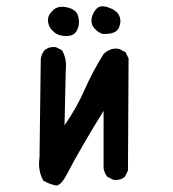

<svg xmlns="http://www.w3.org/2000/svg" viewBox="-20 -574 540 600"><path d="M156.2 5.9Q134.8 2 115.2 -9.8Q97.7 -41 103.5 -82L107.4 -389.6Q109.4 -405.3 119.1 -417Q132.8 -428.7 154.3 -426.8L173.8 -417Q189.5 -389.6 185.5 -354.5L181.6 -182.6Q218.8 -235.4 244.1 -293Q269.5 -350.6 303.7 -405.3Q327.1 -426.8 352.5 -420.9L372.1 -411.1L381.8 -391.6L379.9 -41L370.1 -21.5Q356.4 -9.8 335 -11.7L315.4 -21.5Q305.7 -33.2 303.7 -48.8V-227.5Q269.5 -172.9 238.3 -118.7Q207 -64.5 189.5 -30.3Q171.9 3.9 156.2 5.9ZM177.7 -461.9Q158.2 -463.9 144.5 -477.5Q130.9 -491.2 129.9 -508.8Q128.9 -526.4 145.5 -542Q162.1 -557.6 190.4 -550.8Q218.8 -543.9 224.1 -523.9Q229.5 -503.9 224.1 -487.8Q218.8 -471.7 208 -465.8Q197.3 -460 177.7 -461.9ZM301.8 -467.8Q289.1 -470.7 276.4 -483.9Q263.7 -497.1 266.1 -514.6Q268.6 -532.2 280.8 -545.9Q293 -559.6 318.8 -550.8Q344.7 -542 352.5 -524.9Q360.4 -507.8 351.6 -487.3Q342.8 -466.8 301.8 -467.8Z"/></svg>

Font: JasonHandwriting4
Style: Regular
Weight: 400
Version: Version 1.01.21